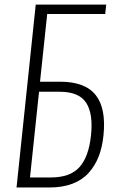

<svg xmlns="http://www.w3.org/2000/svg" viewBox="-20 -830 510 850"><path d="M112.8 -44.4H205.1Q291 -44.4 332 -90.3Q373 -136.2 382.8 -230.5Q393.1 -325.7 361.6 -374.8Q330.1 -423.8 244.6 -423.8H152.8ZM53.2 0 138.2 -809.6H450.2L445.8 -768.1H189L157.2 -468.3H246.1Q356.9 -468.3 403.8 -408.9Q450.7 -349.6 438 -229.5Q432.6 -177.2 416.5 -136.5Q400.4 -95.7 372.3 -64.5Q344.2 -33.2 300.5 -16.6Q256.8 0 199.2 0Z"/></svg>

Font: Oswald
Style: Extra-Light
Weight: 200
Designer: Vernon Adams
Foundry: Vernon Adams
Version: 3.0; ttfautohint (v0.94.23-7a4d-dirty) -l 8 -r 50 -G 200 -x 